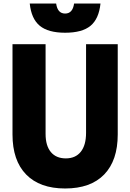

<svg xmlns="http://www.w3.org/2000/svg" viewBox="-20 -1051 740 1091"><path d="M51 -800H239V-290Q239 -223 269 -187Q299 -151 354 -151Q409 -151 439 -188.5Q469 -226 469 -296V-800H649V-287Q649 -139 572 -59.5Q495 20 350 20Q206 20 128.5 -59.5Q51 -139 51 -287ZM299 -1031Q307 -974 350 -974Q393 -974 401 -1031H551Q542 -944 494.5 -904.5Q447 -865 350 -865Q254 -865 206 -904.5Q158 -944 149 -1031Z"/></svg>

Font: Martian Mono ExtraBold
Style: Regular
Weight: 800
Monospace: yes
Designer: Roman Shamin
Foundry: Evil Martians
Version: Version 1.000; ttfautohint (v1.8.4.7-5d5b)